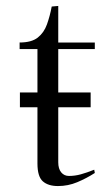

<svg xmlns="http://www.w3.org/2000/svg" viewBox="-20 -616 359 646"><path d="M47 -255V-305H106V-451H46V-473Q86 -473 107 -489.5Q128 -506 138 -534Q148 -562 154 -594L176 -596V-473H299V-451H176V-305H285V-255H176V-70Q176 -48 186 -36Q196 -24 212 -24Q232 -24 252 -29.5Q272 -35 297 -45L299 -34Q271 -16 240 -3Q209 10 175 10Q142 10 124 -6Q106 -22 106 -66V-255Z"/></svg>

Font: Gilda Display
Style: Regular
Weight: 400
Designer: Eduardo Rodriguez Tunni
Foundry: Eduardo Rodriguez Tunni
Version: Version 1.002; ttfautohint (v1.8.4.7-5d5b);gftools[0.9.22]